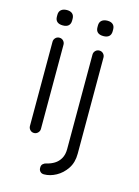

<svg xmlns="http://www.w3.org/2000/svg" viewBox="-129 -743 734 1012"><g transform="rotate(15 238.0 -237.5)"><path d="M137 -30Q137 -18 128 -9Q119 0 107 0Q94 0 85.5 -9Q77 -18 77 -30V-490Q77 -502 85.5 -511Q94 -520 107 -520Q120 -520 128.5 -511Q137 -502 137 -490ZM107 -587Q86 -587 75.5 -596.5Q65 -606 65 -624V-634Q65 -652 76.5 -661.5Q88 -671 108 -671Q127 -671 137.5 -661.5Q148 -652 148 -634V-624Q148 -606 137.5 -596.5Q127 -587 107 -587ZM358 46Q358 94 335.5 127.5Q313 161 280 179Q247 197 214 197Q201 197 193.5 189Q186 181 186 170V166Q186 154 194 147Q202 140 212 138Q235 133 254.5 121Q274 109 286 88Q298 67 298 37V-479Q298 -491 306.5 -500Q315 -509 328 -509Q341 -509 349.5 -500Q358 -491 358 -479ZM328 -588Q307 -588 296.5 -597.5Q286 -607 286 -625V-635Q286 -653 297.5 -662.5Q309 -672 329 -672Q348 -672 358.5 -662.5Q369 -653 369 -635V-625Q369 -607 358.5 -597.5Q348 -588 328 -588Z"/></g></svg>

Font: Quicksand Light
Style: Regular
Weight: 400
Version: Version 3.004